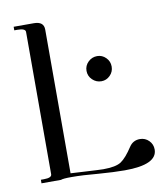

<svg xmlns="http://www.w3.org/2000/svg" viewBox="-77 -725 695 797"><g transform="rotate(-10 270.5 -326.5)"><path d="M354 -480Q375 -480 390.5 -464.5Q406 -449 406 -427Q406 -405 390.5 -389.5Q375 -374 354 -374Q332 -374 316 -389.5Q300 -405 300 -427Q300 -449 316 -464.5Q332 -480 354 -480ZM81 -630Q81 -645 47 -645H34V-660H119Q161 -660 161 -626V-20Q193 -18 224 -16.5Q255 -15 270.5 -14Q286 -13 298 -13Q351 -13 373.5 -28Q396 -43 424 -86Q440 -110 469 -110Q491 -110 506.5 -94.5Q522 -79 522 -57Q522 7 385 7Q340 7 275 2Q209 -4 162 -4Q126 -4 117 0H35V-15H48Q81 -15 81 -30Z"/></g></svg>

Font: kawoszeh
Style: Medium
Weight: 500
Version: Version 000.030